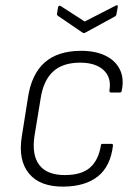

<svg xmlns="http://www.w3.org/2000/svg" viewBox="-20 -683 510 714"><path d="M217 11Q129 12 88 -37.5Q47 -87 61 -175L84 -320Q97 -407 146 -450.5Q195 -494 282 -494Q335 -494 372 -476Q409 -458 425.5 -425Q442 -392 433 -347Q432 -339 426 -339H393Q386 -339 387 -347Q395 -395 365 -422.5Q335 -450 278 -450Q213 -450 177 -416.5Q141 -383 131 -316L108 -176Q98 -106 126.5 -69Q155 -32 221 -32Q283 -32 314.5 -59.5Q346 -87 355 -141Q355 -148 361 -148H395Q401 -148 400 -141Q391 -65 344.5 -27.5Q298 10 217 11ZM410 -662Q414 -664 416.5 -663Q419 -662 418 -658L413 -630Q412 -624 406 -621L296 -561Q292 -559 288 -561L197 -623Q194 -625 192.5 -627Q191 -629 192 -633L196 -656Q198 -664 205 -661L295 -603Z"/></svg>

Font: Sofia Sans Semi Condensed Light
Style: Italic
Weight: 300
Italic angle: -9°
Version: Version 4.100